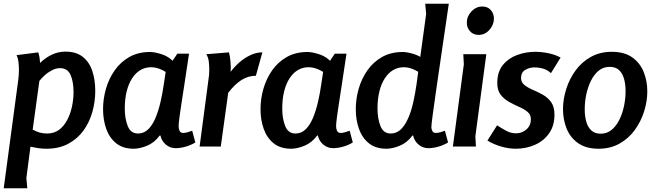

<svg xmlns="http://www.w3.org/2000/svg" viewBox="-22 -789 3527 1034"><path d="M331 -511Q388 -511 423.5 -483Q459 -455 475 -407Q491 -359 491 -299Q491 -242 475.5 -186.5Q460 -131 428 -86.5Q396 -42 346 -15Q296 12 228 12Q204 12 181.5 8.5Q159 5 142 1L120 170L125 225H-2L76 -356Q78 -370 79 -384.5Q80 -399 80 -413Q80 -432 77.5 -454Q75 -476 67 -492L184 -507Q189 -492 191 -478.5Q193 -465 194 -450Q221 -477 256 -494Q291 -511 331 -511ZM301 -422Q279 -422 256.5 -410Q234 -398 216.5 -381.5Q199 -365 190 -353L154 -91Q172 -81 190.5 -75.5Q209 -70 232 -70Q269 -70 295.5 -89.5Q322 -109 339.5 -142Q357 -175 365.5 -214.5Q374 -254 374 -293Q374 -349 358 -385.5Q342 -422 301 -422Z M933 -500H996Q981 -398 970.5 -331Q960 -264 954 -223.5Q948 -183 945 -161Q942 -139 941 -128Q940 -117 940 -109Q940 -96 945 -84.5Q950 -73 965 -73Q975 -73 989 -77Q1003 -81 1013 -85L1030 -22Q1008 -8 979 0.5Q950 9 924 9Q894 9 871 -10.5Q848 -30 842 -59H838Q809 -20 769.5 -4Q730 12 698 12Q640 12 603.5 -17.5Q567 -47 550 -95.5Q533 -144 533 -201Q533 -256 548.5 -310.5Q564 -365 595.5 -410Q627 -455 674.5 -482Q722 -509 786 -509Q812 -509 851.5 -496Q891 -483 918 -450V-365Q850 -427 792 -427Q760 -427 734 -411.5Q708 -396 689 -366.5Q670 -337 660 -296Q650 -255 650 -204Q650 -150 666 -110Q682 -70 721 -70Q753 -70 776 -92.5Q799 -115 815 -153Q831 -191 842 -238Q853 -285 860 -334L871 -407Z M1211 -507Q1217 -486 1219.5 -455Q1222 -424 1220 -402Q1239 -428 1266 -452Q1293 -476 1325.5 -491.5Q1358 -507 1391 -507L1356 -381Q1314 -381 1277.5 -357.5Q1241 -334 1207 -289L1167 0H1053L1101 -363Q1103 -373 1104 -386.5Q1105 -400 1105 -413Q1105 -433 1102.5 -456.5Q1100 -480 1089 -497Z M1781 -500H1844Q1829 -398 1818.5 -331Q1808 -264 1802 -223.5Q1796 -183 1793 -161Q1790 -139 1789 -128Q1788 -117 1788 -109Q1788 -96 1793 -84.5Q1798 -73 1813 -73Q1823 -73 1837 -77Q1851 -81 1861 -85L1878 -22Q1856 -8 1827 0.5Q1798 9 1772 9Q1742 9 1719 -10.5Q1696 -30 1690 -59H1686Q1657 -20 1617.5 -4Q1578 12 1546 12Q1488 12 1451.5 -17.5Q1415 -47 1398 -95.5Q1381 -144 1381 -201Q1381 -256 1396.5 -310.5Q1412 -365 1443.5 -410Q1475 -455 1522.5 -482Q1570 -509 1634 -509Q1660 -509 1699.5 -496Q1739 -483 1766 -450V-365Q1698 -427 1640 -427Q1608 -427 1582 -411.5Q1556 -396 1537 -366.5Q1518 -337 1508 -296Q1498 -255 1498 -204Q1498 -150 1514 -110Q1530 -70 1569 -70Q1601 -70 1624 -92.5Q1647 -115 1663 -153Q1679 -191 1690 -238Q1701 -285 1708 -334L1719 -407Z M2273 -714 2268 -769H2395Q2376 -639 2359 -523.5Q2342 -408 2329 -318Q2316 -228 2308.5 -172Q2301 -116 2301 -104Q2301 -95 2306 -84Q2311 -73 2326 -73Q2336 -73 2350 -77Q2364 -81 2374 -85L2391 -22Q2369 -8 2340 0.5Q2311 9 2285 9Q2255 9 2232 -10.5Q2209 -30 2203 -59H2199Q2170 -20 2130.5 -4Q2091 12 2059 12Q2001 12 1964.5 -17.5Q1928 -47 1911 -95.5Q1894 -144 1894 -201Q1894 -256 1909.5 -310.5Q1925 -365 1956.5 -410Q1988 -455 2035.5 -482Q2083 -509 2147 -509Q2173 -509 2212.5 -496Q2252 -483 2279 -450V-365Q2211 -427 2153 -427Q2121 -427 2095 -411.5Q2069 -396 2050 -366.5Q2031 -337 2021 -296Q2011 -255 2011 -204Q2011 -150 2027 -110Q2043 -70 2082 -70Q2114 -70 2137 -92.5Q2160 -115 2176.5 -153Q2193 -191 2203.5 -238Q2214 -285 2221 -334Z M2638 -689Q2638 -656 2614 -628.5Q2590 -601 2555 -601Q2527 -601 2509.5 -620.5Q2492 -640 2492 -667Q2492 -701 2517 -727.5Q2542 -754 2576 -754Q2604 -754 2621 -735Q2638 -716 2638 -689ZM2597 -497 2538 -55 2541 0H2417L2476 -443L2473 -497Z M2945 -395Q2928 -412 2904 -419Q2880 -426 2856 -426Q2829 -426 2806.5 -412.5Q2784 -399 2784 -369Q2784 -346 2802 -331.5Q2820 -317 2847 -305.5Q2874 -294 2901 -279Q2928 -264 2946 -239Q2964 -214 2964 -172Q2964 -111 2934.5 -70Q2905 -29 2857.5 -8.5Q2810 12 2755 12Q2718 12 2676.5 0Q2635 -12 2603 -32L2655 -114Q2678 -99 2703.5 -85Q2729 -71 2757 -71Q2789 -71 2813 -92Q2837 -113 2837 -147Q2837 -172 2818.5 -187Q2800 -202 2773.5 -213.5Q2747 -225 2720 -240Q2693 -255 2674.5 -278.5Q2656 -302 2656 -342Q2656 -401 2685.5 -438Q2715 -475 2762 -492.5Q2809 -510 2861 -510Q2894 -510 2931 -502.5Q2968 -495 2997 -479Z M3202 12Q3134 12 3091.5 -18Q3049 -48 3029.5 -96.5Q3010 -145 3010 -201Q3010 -255 3027.5 -310Q3045 -365 3078 -410Q3111 -455 3160 -482.5Q3209 -510 3272 -510Q3341 -510 3383 -480Q3425 -450 3444.5 -401.5Q3464 -353 3464 -297Q3464 -243 3446.5 -188Q3429 -133 3396 -88Q3363 -43 3314 -15.5Q3265 12 3202 12ZM3213 -69Q3246 -69 3271 -89Q3296 -109 3313 -143Q3330 -177 3338.5 -217.5Q3347 -258 3347 -298Q3347 -334 3339 -363.5Q3331 -393 3312.5 -411Q3294 -429 3261 -429Q3228 -429 3203 -409Q3178 -389 3161 -355Q3144 -321 3135.5 -281Q3127 -241 3127 -200Q3127 -165 3135 -135Q3143 -105 3162 -87Q3181 -69 3213 -69Z"/></svg>

Font: Rosario Light
Style: Bold Italic
Weight: 700
Italic angle: -8.05°
Version: Version 1.101; ttfautohint (v1.8.1.43-b0c9)